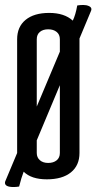

<svg xmlns="http://www.w3.org/2000/svg" viewBox="-26 -712 388 773"><path d="M29 41Q-6 41 -6 24Q-6 20 -4 16L43 -96V-554Q43 -604 77 -632Q111 -660 172 -660Q233 -660 267 -629Q278 -651 285 -690Q297 -692 309.5 -692Q322 -692 332 -687.5Q342 -683 342 -675Q342 -671 340 -667L294 -557V-96Q294 -46 259.5 -18Q225 10 162.5 10Q100 10 69 -21V-20Q60 3 51 39Q39 41 29 41ZM215 -96V-369L122 -147V-96Q122 -78 134.5 -67Q147 -56 168 -56Q189 -56 202 -66.5Q215 -77 215 -96ZM122 -554V-283L215 -504V-554Q215 -573 202 -583.5Q189 -594 168 -594Q147 -594 134.5 -583.5Q122 -573 122 -554Z"/></svg>

Font: Medula One
Style: Regular
Weight: 400
Designer: Luciano Vergara
Foundry: Luciano Vergara
Version: Version 1.002